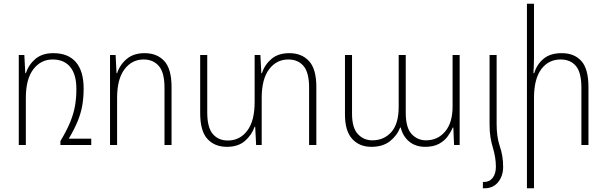

<svg xmlns="http://www.w3.org/2000/svg" viewBox="-20 -780 3263 1033"><path d="M350 -34H471V0H305V-21Q340 -79 358.5 -125Q377 -171 384 -213Q391 -255 391 -301Q391 -379 358 -419.5Q325 -460 263 -460Q200 -460 159.5 -407.5Q119 -355 119 -253V0H81V-484H111L116 -386H119Q134 -432 170.5 -463Q207 -494 267 -494Q347 -494 388.5 -445.5Q430 -397 430 -304Q430 -256 423 -214.5Q416 -173 398.5 -129.5Q381 -86 350 -34Z M572 0V-484H602L607 -386H610Q625 -432 662 -463Q699 -494 758 -494Q825 -494 864 -451.5Q903 -409 903 -312V0H865V-308Q865 -390 834.5 -425Q804 -460 753 -460Q690 -460 650 -407.5Q610 -355 610 -253V0Z M1537 -494Q1603 -494 1642.5 -451.5Q1682 -409 1682 -312V0H1643V-308Q1643 -390 1613 -425Q1583 -460 1531 -460Q1468 -460 1428 -407.5Q1388 -355 1388 -253V0H1358L1353 -98H1350Q1334 -53 1297.5 -21.5Q1261 10 1201 10Q1135 10 1096 -32.5Q1057 -75 1057 -172V-484H1095V-176Q1095 -94 1125 -59Q1155 -24 1206 -24Q1270 -24 1310 -76.5Q1350 -129 1350 -231V-484H1381L1386 -386H1389Q1404 -432 1440.5 -463Q1477 -494 1537 -494Z M1978 10Q1914 10 1875 -32.5Q1836 -75 1836 -164V-484H1874V-168Q1874 -92 1905.5 -58.5Q1937 -25 1983 -25Q2046 -25 2085.5 -69.5Q2125 -114 2125 -205V-484H2163V-174Q2163 -93 2194.5 -59Q2226 -25 2272 -25Q2335 -25 2375 -72.5Q2415 -120 2415 -207V-484H2453V0H2423L2419 -94H2416Q2406 -70 2388.5 -46Q2371 -22 2341.5 -6Q2312 10 2267 10Q2216 10 2181.5 -18.5Q2147 -47 2136 -94H2133Q2116 -50 2077.5 -20Q2039 10 1978 10Z M2614 -111V-484H2652V-111Q2652 -79 2656 -49.5Q2660 -20 2669 7Q2687 58 2687 117Q2687 167 2660 200Q2633 233 2587 233H2578V199H2584Q2614 199 2631 176.5Q2648 154 2648 117Q2648 67 2631 12Q2623 -15 2618.5 -43.5Q2614 -72 2614 -111Z M2853 -760V-469Q2853 -447 2852 -427.5Q2851 -408 2850 -386H2854Q2868 -433 2904 -463.5Q2940 -494 3002 -494Q3070 -494 3108 -451.5Q3146 -409 3146 -312V0H3108V-308Q3108 -390 3078.5 -425Q3049 -460 2996 -460Q2931 -460 2892 -407.5Q2853 -355 2853 -253V233H2815V-760Z"/></svg>

Font: Noto Sans Armenian SemiCondensed ExtraLight
Style: Regular
Weight: 200
Width: 4
Designer: Monotype Design Team
Foundry: Monotype Imaging Inc.
Version: Version 2.008; ttfautohint (v1.8.4.7-5d5b)